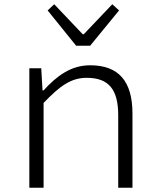

<svg xmlns="http://www.w3.org/2000/svg" viewBox="-20 -883 740 903"><path d="M204 -834 338 -668H404L540 -834L508 -863L374 -722H369L235 -863ZM118 -562V0H185V-399C261 -478 313 -517 388 -517C493 -517 536 -460 536 -341V0H603V-349C603 -501 538 -576 404 -576C314 -576 247 -526 185 -458H180L174 -562Z"/></svg>

Font: Kawkab Mono Light
Style: Regular
Weight: 300
Monospace: yes
Designer: Abdullah Arif
Foundry: Abdullah Arif
Version: Version 1.000;PS 000.500;hotconv 1.0.88;makeotf.lib2.5.64775